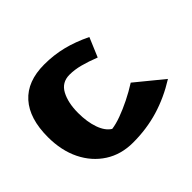

<svg xmlns="http://www.w3.org/2000/svg" viewBox="-168 -611 1056 1056"><g transform="rotate(45 360.5 -82.5)"><path d="M550.8 -17.6Q546.9 -49.3 531.5 -91.6Q516.1 -133.8 493.2 -180.2Q470.2 -226.6 442.9 -269.5L573.2 -428.7Q629.4 -338.9 657.5 -244.9Q685.5 -150.9 685.5 -45.9Q685.5 46.9 640.6 116.7Q595.7 186.5 516.4 225.6Q437 264.6 332.5 264.6Q188.5 264.6 112.1 196.3Q35.6 127.9 35.6 -3.9Q35.6 -77.1 52.2 -144.5Q68.8 -211.9 104.5 -286.1L216.8 -238.8Q196.3 -187 185.1 -144.3Q173.8 -101.6 173.8 -62.5Q173.8 -2 225.6 25.6Q277.3 53.2 356.4 53.2Q425.3 53.2 477.5 34.9Q529.8 16.6 550.8 -17.6Z"/></g></svg>

Font: Pinar ExtraBold
Style: Regular
Weight: 800
Designer: Amin Abedi
Version: Version 3.000